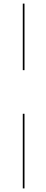

<svg xmlns="http://www.w3.org/2000/svg" viewBox="-20 -800 259 1070"><path d="M107 -779.9H116.5V-409H107ZM107 -166H116.5V250H107Z"/></svg>

Font: Bodoni* 24pt Fatface
Style: Regular
Weight: 900
Version: Version 2.3